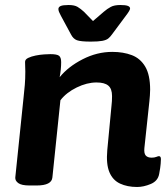

<svg xmlns="http://www.w3.org/2000/svg" viewBox="-20 -738 667 766"><path d="M527 8Q488 8 459 -5.5Q430 -19 416.5 -51Q403 -83 408 -139L425 -318Q426 -327 426.5 -335Q427 -343 427 -355Q427 -384 412 -396.5Q397 -409 365 -409Q327 -409 286 -389Q245 -369 221 -338L189 -30Q186 2 126 2H98Q66 2 53 -7.5Q40 -17 41 -30L74 -349Q77 -376 79 -399.5Q81 -423 81 -453Q81 -462 80.5 -471Q80 -480 80 -491Q80 -501 92.5 -507Q105 -513 122.5 -516.5Q140 -520 156.5 -521Q173 -522 181 -522Q207 -522 215.5 -515.5Q224 -509 224 -490Q224 -462 218 -430Q252 -472 309.5 -501.5Q367 -531 428 -531Q472 -531 506 -518Q540 -505 559.5 -472Q579 -439 579 -380Q579 -368 578 -357Q577 -346 576 -334L556 -147Q554 -126 561.5 -117.5Q569 -109 585 -109Q596 -109 603.5 -112Q611 -115 614 -115Q622 -115 622 -103Q622 -99 621 -84.5Q620 -70 615 -44Q610 -16 581.5 -4Q553 8 527 8ZM460 -718Q481 -718 490 -714.5Q499 -711 499 -704Q499 -697 482 -675L427 -601Q420 -591 412 -584.5Q404 -578 388 -575Q372 -572 342 -572Q302 -572 287 -577.5Q272 -583 263 -601L223 -675Q218 -684 215.5 -690.5Q213 -697 213 -702Q213 -710 222 -714Q231 -718 254 -718Q277 -718 289.5 -710.5Q302 -703 315 -691L351 -654L394 -691Q408 -703 422 -710.5Q436 -718 460 -718Z"/></svg>

Font: Asap Semi Expanded Semi Expanded Regular
Style: Bold Italic
Weight: 700
Width: 6
Italic angle: -6°
Designer: Pablo Cosgaya
Foundry: Omnibus-Type
Version: Version 3.001; ttfautohint (v1.8.4.7-5d5b)